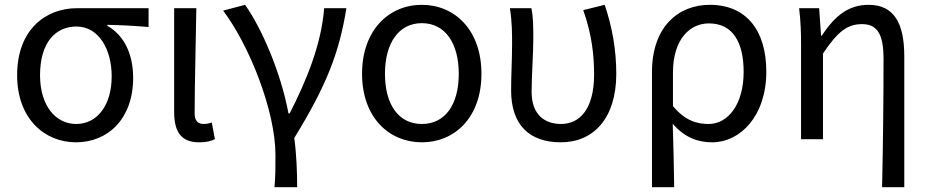

<svg xmlns="http://www.w3.org/2000/svg" viewBox="-20 -577 3853 796"><path d="M295 13C428 13 532 -85 532 -254C532 -357 492 -432 425 -470V-474C485 -473 535 -470 596 -465V-543H299C171 -543 51 -456 51 -265C51 -86 164 13 295 13ZM296 -63C209 -63 146 -141 146 -265C146 -402 211 -467 297 -467C391 -467 443 -370 443 -261C443 -139 382 -63 296 -63Z M805 13C836 13 855 8 871 0L858 -69C846 -65 835 -63 825 -63C802 -63 787 -75 787 -106C787 -237 792 -396 794 -543H702V-113C702 -32 730 13 805 13Z M1118 199H1212C1212 137 1209 60 1200 -5C1334 -223 1387 -360 1416 -543H1324C1312 -392 1251 -244 1181 -107H1176C1144 -278 1064 -462 996 -557L905 -533C1014 -389 1122 -116 1122 65C1122 125 1122 150 1118 199Z M1729 13C1865 13 1976 -90 1976 -271C1976 -453 1865 -557 1729 -557C1593 -557 1481 -453 1481 -271C1481 -90 1593 13 1729 13ZM1729 -63C1632 -63 1576 -144 1576 -271C1576 -397 1632 -481 1729 -481C1826 -481 1882 -397 1882 -271C1882 -144 1826 -63 1729 -63Z M2305 13C2441 13 2535 -87 2535 -271C2535 -368 2519 -462 2487 -557L2398 -535C2433 -436 2443 -351 2443 -268C2443 -127 2385 -63 2306 -63C2241 -63 2184 -99 2184 -196C2184 -263 2191 -355 2191 -416C2191 -464 2191 -505 2183 -543H2094C2103 -486 2103 -438 2103 -394C2103 -330 2099 -266 2099 -202C2099 -58 2176 13 2305 13Z M2683 199H2775C2774 103 2772 34 2769 -64C2819 -6 2874 13 2933 13C3047 13 3157 -94 3157 -280C3157 -451 3074 -557 2923 -557C2791 -557 2683 -465 2683 -278ZM2918 -63C2870 -63 2821 -76 2770 -137V-276C2770 -413 2839 -480 2919 -480C3020 -480 3063 -399 3063 -279C3063 -144 2998 -63 2918 -63Z M3637 199H3729V-344C3729 -483 3685 -557 3581 -557C3501 -557 3443 -515 3387 -429H3384L3376 -543H3293C3300 -486 3301 -438 3301 -394V0H3392V-355C3453 -447 3494 -477 3554 -477C3618 -477 3643 -434 3643 -332C3643 -175 3641 22 3637 199Z"/></svg>

Font: Noto Sans JP
Style: Regular
Weight: 400
Designer: Ryoko NISHIZUKA  (kana, bopomofo & ideographs); Paul D. Hunt (Latin, Greek & Cyrillic); Sandoll Communications , Soo-you
Foundry: Adobe
Version: Version 2.002;hotconv 1.0.116;makeotfexe 2.5.65601